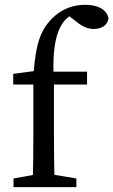

<svg xmlns="http://www.w3.org/2000/svg" viewBox="-20 -769 466 789"><path d="M35.6 0H293.9V-35.7L172.5 -55.7H147.8L35.6 -35.7V0ZM114.1 0H204.7C202.7 -70 201.7 -140 201.7 -210V-434.8C192.7 -571.2 212.2 -651.4 250.5 -689.7C270.2 -709.4 294 -719.4 314 -719.4C326 -719.4 341.9 -713.4 352.7 -707.3L330.4 -737.3L245.6 -717.2L293.2 -680.3C317.5 -660.5 339.8 -649.9 365.3 -649.9C401.8 -649.9 424.1 -669.4 426 -695.1C415.9 -734.1 377.1 -749.2 329.6 -749.2C283.8 -749.2 235.8 -734.8 194.3 -693.4C142.7 -641.8 127.3 -581.3 118.2 -471.2L117.1 -464.8L147.6 -480.5L34.3 -465.5V-421.6H117.1V-210C117.1 -140 116.1 -70 114.1 0ZM159.5 -421.6H337.8V-474.5H159.5V-421.6Z"/></svg>

Font: Source Serif Variable
Style: Regular
Weight: 389
Designer: Frank Grießhammer
Foundry: Adobe Systems Incorporated
Version: Version 3.001;hotconv 1.0.111;makeotfexe 2.5.65597